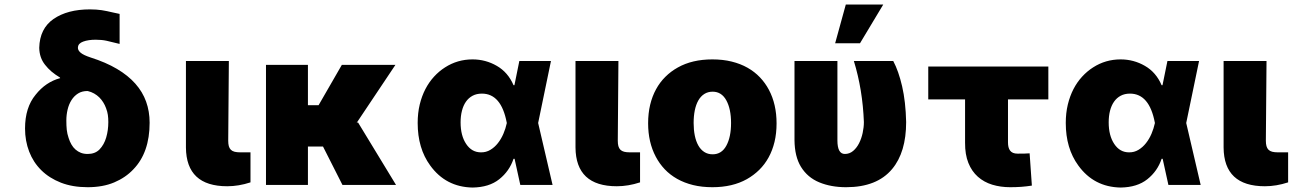

<svg xmlns="http://www.w3.org/2000/svg" viewBox="-20 -814 5695 845"><path d="M365.8 9.9Q299.4 9.9 248 -10.1Q196.7 -30.2 161.6 -65Q126.4 -99.8 108.3 -147Q90.2 -194.2 90.2 -248.6Q90.2 -340.9 136.7 -397Q181.1 -453.1 245 -470.2L243.6 -473Q223.4 -485.1 207 -498.9Q190.7 -512.8 178.3 -528.8Q153.4 -560 152.7 -603.7Q154.8 -688.2 215.6 -730.5Q277 -772.7 375.7 -772.7Q390.6 -772.7 403.4 -771.8Q416.2 -771 427.6 -769.2Q438.9 -767.4 451.2 -764.9Q463.4 -762.4 476.6 -759.2L506.4 -752.8V-620.7L448.9 -634.6Q437.5 -637.1 425.6 -638.1Q413.7 -639.2 401.3 -639.2Q368.6 -639.2 346.2 -631Q324.2 -622.9 323.2 -606.5L322.8 -603.7Q322.8 -592.3 335 -581.9Q347.3 -571.4 378.6 -561.1Q445.7 -539.8 494.7 -510.8Q543.7 -481.9 575.6 -445.8Q607.6 -409.8 623 -366.8Q638.5 -323.9 638.5 -273.8Q638.5 -142.8 567.1 -68.9Q532.7 -32.3 482.6 -11.2Q432.5 9.9 365.8 9.9ZM365.8 -136.4Q398.1 -136.4 417.6 -155.9Q438.2 -177.2 447.4 -209Q456.7 -240.8 456.7 -277Q456.7 -294 454.7 -308.1Q452.8 -322.1 446.7 -338.1Q441.8 -351.6 434.3 -363.6Q426.8 -375.7 416.9 -385.5Q407 -395.2 394.2 -402.5Q381.4 -409.8 365.8 -413.4Q341.3 -413.7 323.7 -402.7Q306.1 -391.7 294.6 -373.4Q283 -355.1 277.5 -331.7Q272 -308.2 272 -284.1Q272 -272.4 272.4 -262.3Q272.7 -252.1 273.8 -242.9Q274.9 -233.7 276.8 -225Q278.8 -216.3 282 -206.7Q286.9 -191.1 294.4 -178.1Q301.8 -165.1 312.3 -155.9Q322.8 -146.7 335.9 -141.5Q349.1 -136.4 365.8 -136.4Z M980.1 5.7Q799.7 5.7 798.3 -164.8V-545.5H987.2L984.4 -194.6Q984.4 -180.8 987 -171Q989.7 -161.2 995.9 -155Q1002.1 -148.8 1012.4 -146.1Q1022.7 -143.5 1038.4 -143.5H1082.4V-11.4Q1030.2 5.7 980.1 5.7Z M1723 0H1487.2L1401.6 -169H1335.2V0H1150.6V-528.4H1335.2V-350.9H1382.1L1484.4 -528.4H1720.2L1549.7 -273.4L1555.4 -275.6Z M2059.7 11.4Q1941.8 9.2 1873.2 -85.9Q1818.2 -161.2 1818.2 -272.7Q1818.2 -316.4 1827.2 -353.9Q1836.3 -391.3 1852.3 -422.1Q1868.3 -452.8 1890.3 -476.7Q1912.3 -500.7 1938.6 -517.4Q1993.3 -552.6 2059.7 -552.6Q2117.2 -552.6 2166.5 -524.1Q2215.9 -495.7 2240.1 -438.9H2244L2265.6 -545.5H2404.8L2348.4 -272.7L2411.9 0H2269.9L2244.7 -115.1H2240.1Q2221.9 -60.7 2177.2 -25.2Q2132.8 10.3 2059.7 11.4ZM2096.6 -143.5Q2119.3 -143.1 2138.1 -154.5Q2157 -165.8 2171.3 -184.1Q2185.7 -202.4 2195.5 -225.3Q2205.3 -248.2 2210.2 -271.3L2210.6 -272.7L2210.2 -274.1Q2186.1 -402 2100.9 -402Q2077.4 -402 2059.8 -392.6Q2042.3 -383.2 2030.5 -366.3Q2018.8 -349.4 2013 -326.3Q2007.1 -303.3 2007.1 -275.6Q2007.1 -217 2031.6 -180.4Q2056.1 -143.5 2096.6 -143.5Z M2694.6 5.7Q2514.2 5.7 2512.8 -164.8V-545.5H2701.7L2698.9 -194.6Q2698.9 -180.8 2701.5 -171Q2704.2 -161.2 2710.4 -155Q2716.6 -148.8 2726.9 -146.1Q2737.2 -143.5 2752.8 -143.5H2796.9V-11.4Q2744.7 5.7 2694.6 5.7Z M3115.1 9.9Q3068.9 9.9 3030.2 0.4Q2991.5 -9.2 2960.2 -26.8Q2929 -44.4 2905.5 -69.1Q2882.1 -93.8 2866.1 -124.3Q2832.4 -187.9 2832.4 -271.3Q2832.4 -315.3 2841.4 -353Q2850.5 -390.6 2867.4 -421.3Q2884.2 -452.1 2908.4 -476Q2932.5 -500 2963.1 -517Q3026.3 -552.6 3115.1 -552.6Q3161.6 -552.6 3200.3 -543Q3239 -533.4 3270.1 -515.8Q3301.1 -498.2 3324.6 -473.5Q3348 -448.9 3364 -418.7Q3397.7 -355.1 3397.7 -271.3Q3397.7 -226.9 3388.7 -189.5Q3379.6 -152 3362.7 -121.3Q3345.9 -90.6 3321.6 -66.6Q3297.2 -42.6 3267 -25.6Q3203.8 9.9 3115.1 9.9ZM3116.5 -134.9Q3155.9 -134.9 3176.5 -172.6Q3197.4 -210.6 3197.4 -272.7Q3197.4 -334.5 3176.5 -372.5Q3155.5 -410.5 3116.5 -410.5Q3095.5 -410.5 3079.7 -400.4Q3063.9 -390.3 3053.4 -372Q3043 -353.7 3037.8 -328.3Q3032.7 -302.9 3032.7 -272.7Q3032.7 -242.9 3037.8 -217.5Q3043 -192.1 3053.3 -173.8Q3063.6 -155.5 3079.4 -145.2Q3095.2 -134.9 3116.5 -134.9Z M3703.8 9.9Q3637.4 9.9 3585.9 -11.4Q3534.1 -32.7 3505 -79.9Q3477.3 -125 3476.6 -197.4V-545.5H3665.5V-196Q3665.5 -136.4 3698.2 -136.4Q3718.8 -136.4 3734.6 -149.7Q3750.4 -163 3760.8 -183.6Q3771.3 -204.2 3776.6 -229Q3782 -253.9 3782 -277Q3776.6 -419.4 3737.9 -545.5H3911.2Q3934.7 -501.4 3950.3 -434.1Q3965.9 -366.8 3968 -277Q3968 -143.8 3906.2 -70Q3839.5 9.9 3703.8 9.9ZM3764.9 -623.6H3655.5L3702.4 -794H3867.2Z M4426.1 9.9Q4383.5 9.9 4346.9 -1.2Q4310.4 -12.4 4283.6 -36.2Q4256.7 -60 4241.8 -97.1Q4226.9 -134.2 4227.3 -186.1V-376.4H4065.3V-521.3H4593.8V-376.4H4416.2V-187.5Q4416.2 -176.1 4418.3 -167.1Q4420.5 -158 4425.2 -151.5Q4430 -144.9 4438.2 -141.3Q4446.4 -137.8 4458.8 -137.8Q4476.2 -137.8 4489.2 -138.1Q4502.1 -138.5 4511.4 -139.2L4521.3 2.8Q4498.9 6.4 4475.3 8.2Q4451.7 9.9 4426.1 9.9Z M4911.9 11.4Q4794 9.2 4725.5 -85.9Q4670.5 -161.2 4670.5 -272.7Q4670.5 -316.4 4679.5 -353.9Q4688.6 -391.3 4704.5 -422.1Q4720.5 -452.8 4742.5 -476.7Q4764.6 -500.7 4790.8 -517.4Q4845.5 -552.6 4911.9 -552.6Q4969.5 -552.6 5018.8 -524.1Q5068.2 -495.7 5092.3 -438.9H5096.2L5117.9 -545.5H5257.1L5200.6 -272.7L5264.2 0H5122.2L5096.9 -115.1H5092.3Q5074.2 -60.7 5029.5 -25.2Q4985.1 10.3 4911.9 11.4ZM4948.9 -143.5Q4971.6 -143.1 4990.4 -154.5Q5009.2 -165.8 5023.6 -184.1Q5038 -202.4 5047.8 -225.3Q5057.5 -248.2 5062.5 -271.3L5062.9 -272.7L5062.5 -274.1Q5038.4 -402 4953.1 -402Q4929.7 -402 4912.1 -392.6Q4894.5 -383.2 4882.8 -366.3Q4871.1 -349.4 4865.2 -326.3Q4859.4 -303.3 4859.4 -275.6Q4859.4 -217 4883.9 -180.4Q4908.4 -143.5 4948.9 -143.5Z M5546.9 5.7Q5366.5 5.7 5365.1 -164.8V-545.5H5554L5551.1 -194.6Q5551.1 -180.8 5553.8 -171Q5556.5 -161.2 5562.7 -155Q5568.9 -148.8 5579.2 -146.1Q5589.5 -143.5 5605.1 -143.5H5649.1V-11.4Q5596.9 5.7 5546.9 5.7Z"/></svg>

Font: Linik Sans Black
Style: Regular
Weight: 900
Designer: Fonts by Rasmus Andersson / Changes by Cristiano Sobral with parts from Marc Monis
Foundry: rsms
Version: Version 3.020; ttfautohint (v1.6)